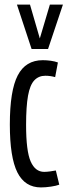

<svg xmlns="http://www.w3.org/2000/svg" viewBox="-20 -809 295 839"><path d="M23 -265Q23 -413 57.5 -479.5Q92 -546 167 -546Q184 -546 202 -543.5Q220 -541 233 -536L221 -472Q200 -478 178 -478Q149 -478 130 -458Q111 -438 102.5 -391Q94 -344 94 -263Q94 -149 114 -103.5Q134 -58 173 -58Q184 -58 199 -60Q214 -62 224 -64L239 -2Q226 3 202.5 6.5Q179 10 159 10Q89 10 56 -55.5Q23 -121 23 -265ZM255 -789 190 -595H118L54 -789H111L154 -641L198 -789Z"/></svg>

Font: Georama ExtraCondensed
Style: Regular
Weight: 400
Width: 2
Designer: Jean-Baptiste Levee
Foundry: Production Type
Version: Version 1.000